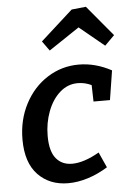

<svg xmlns="http://www.w3.org/2000/svg" viewBox="-57 -854 619 907"><g transform="rotate(-5 253.0 -400.5)"><path d="M152 -220Q152 -147 180 -113Q208 -79 256 -79Q312 -79 385 -121L418 -48Q371 -19 323 -4Q275 11 230 11Q142 11 87 -46Q32 -103 32 -213Q32 -306 71.5 -381.5Q111 -457 178.5 -500Q246 -543 327 -543Q406 -543 482 -502L460 -363H382L380 -441Q349 -456 315 -456Q267 -456 230 -423Q193 -390 172.5 -335.5Q152 -281 152 -220ZM385 -812 506 -667 460 -621 342 -718 197 -621 164 -667 317 -805Z"/></g></svg>

Font: Bitter Pro SemiBold
Style: Italic
Weight: 600
Italic angle: -9°
Designer: Sol Matas, and Bitter project Authors
Foundry: Sol Matas
Version: Version 1.010